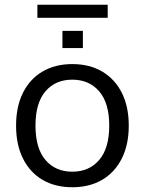

<svg xmlns="http://www.w3.org/2000/svg" viewBox="-20 -782 611 811"><path d="M285.4 8.9Q212.7 8.9 159.4 -22.5Q106.1 -54 77 -112.4Q47.9 -170.8 47.9 -251.3Q47.9 -331.9 77 -390.1Q106.1 -448.3 159.5 -479.8Q212.9 -511.3 285.5 -511.3Q358.1 -511.3 411.6 -479.8Q465.1 -448.3 494.5 -390.1Q523.9 -331.8 523.9 -251.3Q523.9 -170.9 494.5 -112.5Q465.1 -54 411.7 -22.5Q358.2 8.9 285.4 8.9ZM285.4 -56.8Q356.6 -56.8 399 -106.3Q441.4 -155.7 441.4 -251.4Q441.4 -347.1 398.9 -396.3Q356.4 -445.5 285.3 -445.5Q214.2 -445.5 172 -396.3Q129.9 -347.1 129.9 -251.4Q129.9 -155.7 172 -106.3Q214.1 -56.8 285.4 -56.8ZM137.9 -706.9V-761.9H434.9V-706.9ZM243.7 -578.9V-651.6H330.1V-578.9Z"/></svg>

Font: Mulish ExtraLight
Style: Regular
Weight: 200
Designer: Vernon Adams
Foundry: Vernon Adams
Version: Version 3.603